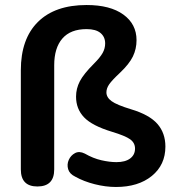

<svg xmlns="http://www.w3.org/2000/svg" viewBox="-20 -735 701 765"><path d="M442 10Q401 10 357.5 -1Q314 -12 280 -31Q257 -42 251.5 -61Q246 -80 254 -98Q262 -116 279 -125Q296 -134 318 -123Q351 -104 384 -96.5Q417 -89 444 -89Q479 -89 498.5 -103.5Q518 -118 518 -143Q518 -166 498.5 -180Q479 -194 426 -210Q347 -234 315 -267.5Q283 -301 283 -350Q283 -382 298 -411Q313 -440 354 -481Q379 -506 389 -524Q399 -542 399 -562Q399 -588 380.5 -603.5Q362 -619 325 -619Q261 -619 228.5 -581.5Q196 -544 196 -475V-60Q196 8 129 8Q63 8 63 -60V-455Q63 -580 131 -647.5Q199 -715 325 -715Q419 -715 471.5 -677Q524 -639 524 -575Q524 -540 509.5 -510Q495 -480 458 -445Q426 -415 415 -399Q404 -383 404 -367Q404 -347 424.5 -332Q445 -317 501 -300Q575 -278 607 -241.5Q639 -205 639 -151Q639 -78 585 -34Q531 10 442 10Z"/></svg>

Font: Chiron GoRound TC SB
Style: Regular
Weight: 500
Designer: Ryoko NISHIZUKA 西塚涼子 (kana, bopomofo & ideographs); Paul D. Hunt (Latin, Greek & Cyrillic); Sandoll Communications 산돌커뮤니
Foundry: Adobe
Version: Version 1.000;hotconv 1.1.1;makeotfexe 2.6.0